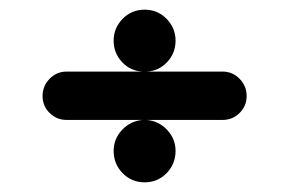

<svg xmlns="http://www.w3.org/2000/svg" viewBox="-20 -490 600 397"><path d="M343 -406Q343 -380 325.5 -361.5Q308 -343 283 -342H440Q461 -342 475.5 -327Q490 -312 490 -291.5Q490 -271 475.5 -256.5Q461 -242 440 -242H283Q308 -240 325.5 -221.5Q343 -203 343 -178Q343 -151 324.5 -132Q306 -113 279 -113Q252 -113 233.5 -132Q215 -151 215 -178Q215 -203 232.5 -221.5Q250 -240 275 -242H118Q97 -242 82.5 -256.5Q68 -271 68 -291.5Q68 -312 82.5 -327Q97 -342 118 -342H275Q250 -343 232.5 -361.5Q215 -380 215 -406Q215 -432 233.5 -451Q252 -470 279 -470Q306 -470 324.5 -451Q343 -432 343 -406Z"/></svg>

Font: Brass Mono
Style: Bold
Weight: 700
Monospace: yes
Version: Version 1.100; ttfautohint (v1.8.3) -l 8 -r 50 -G 200 -x 14 